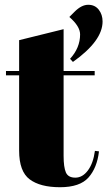

<svg xmlns="http://www.w3.org/2000/svg" viewBox="-20 -773 449 803"><path d="M60 -143V-458H5V-476H60V-605L246 -651V-476H376V-458H246V-121Q246 -74 255.5 -52Q265 -30 295 -30Q325 -30 347.5 -60Q370 -90 377 -142L394 -140Q386 -71 350 -30.5Q314 10 231 10Q148 10 104 -23Q60 -56 60 -143ZM285 -514 273 -527Q315 -573 315 -629Q315 -663 270 -702L292 -724Q321 -753 349 -753Q377 -753 393 -732.5Q409 -712 409 -683Q409 -602 285 -514Z"/></svg>

Font: SVN-Abril Fatface
Style: Regular
Weight: 400
Designer: Veronika Burian, Jos? Scaglione
Foundry: TypeTogether
Version: Version 1.001